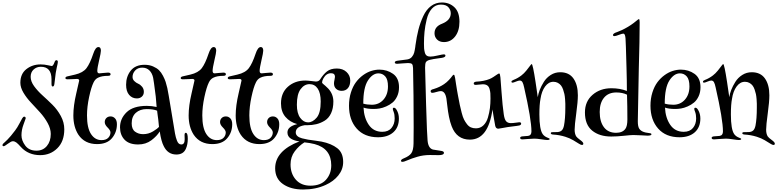

<svg xmlns="http://www.w3.org/2000/svg" viewBox="-35 -1145 6264 1547"><path d="M292 -626Q323 -626 350 -619.5Q377 -613 382 -613Q393 -613 404 -643Q410 -660 419 -660Q431 -660 431 -646Q431 -640 429 -630.5Q427 -621 422.5 -601.5Q418 -582 414 -557Q410 -530 407.5 -503Q405 -476 403 -467Q400 -448 390 -448Q380 -448 380 -468V-506Q380 -607 294 -607Q260 -607 236 -585Q212 -563 212 -526Q212 -489 240 -450.5Q268 -412 308 -376Q348 -340 387.5 -301Q427 -262 455 -210.5Q483 -159 483 -103Q483 -6 427 49.5Q371 105 289 105Q193 105 133 39Q110 13 96.5 3Q83 -7 68 -7Q55 -7 28.5 13Q2 33 -5 33Q-15 33 -15 24Q-15 18 -8 11L4 0Q15 -10 25.5 -20.5Q36 -31 53.5 -51.5Q71 -72 87 -94Q105 -118 120.5 -148Q136 -178 144 -191.5Q152 -205 160 -205Q172 -205 172 -191Q172 -188 155 -143.5Q138 -99 138 -55Q138 -13 168.5 28Q199 69 259 69Q311 69 342.5 31.5Q374 -6 374 -66Q374 -108 349 -153.5Q324 -199 288 -239Q252 -279 215.5 -317.5Q179 -356 154 -398Q129 -440 129 -478Q129 -550 177.5 -588Q226 -626 292 -626Z M505 -529Q513 -531 570 -544Q634 -559 662 -596Q690 -633 716 -711Q734 -766 758 -766Q778 -766 778 -736Q778 -720 763.5 -658.5Q749 -597 749 -574Q749 -554 765 -554Q772 -554 797 -557Q822 -560 835 -560Q856 -560 856 -547Q856 -534 836 -534Q785 -534 755 -519Q732 -508 719 -481Q700 -443 683 -363.5Q666 -284 666 -215Q666 -115 698 -65.5Q730 -16 783 -16Q819 -16 837 -34.5Q855 -53 855 -78Q855 -95 832 -117.5Q809 -140 809 -161Q809 -181 822 -194Q835 -207 856 -207Q877 -207 892 -191Q907 -175 907 -144Q907 -79 867 -31.5Q827 16 747 16Q648 16 597 -59Q556 -122 556 -215Q556 -293 579.5 -392.5Q603 -492 603 -496Q603 -509 585 -509Q580 -509 552.5 -507.5Q525 -506 510 -506Q492 -506 492 -516Q492 -525 505 -529Z M1068 -352Q1030 -352 1005.5 -380.5Q981 -409 981 -462Q981 -529 1018.5 -576Q1056 -623 1130 -623Q1168 -623 1198 -610Q1228 -597 1246 -579.5Q1264 -562 1278.5 -534Q1293 -506 1299.5 -485.5Q1306 -465 1313 -436Q1320 -405 1346 -245Q1372 -85 1375 -70Q1379 -50 1382 -38.5Q1385 -27 1391 -11.5Q1397 4 1405.5 11.5Q1414 19 1426 19Q1453 19 1453 -22Q1453 -28 1452.5 -40.5Q1452 -53 1452 -57Q1452 -75 1462 -75Q1478 -75 1478 -27Q1478 19 1463 53Q1443 100 1386 100Q1317 100 1284 32Q1264 -6 1252 -86Q1230 -49 1185 -15Q1140 19 1078 19Q1005 19 968.5 -19.5Q932 -58 932 -119Q932 -189 985 -240.5Q1038 -292 1148 -292Q1187 -292 1227 -283Q1223 -339 1220 -367Q1203 -501 1199 -518Q1191 -556 1168.5 -578Q1146 -600 1111 -600Q1075 -600 1054 -577Q1033 -554 1033 -525Q1033 -506 1047 -492Q1061 -478 1078.5 -470.5Q1096 -463 1110 -446Q1124 -429 1124 -405Q1124 -381 1108 -366.5Q1092 -352 1068 -352ZM1231 -253Q1202 -266 1147 -266Q1093 -266 1059.5 -236Q1026 -206 1026 -151Q1026 -104 1053.5 -84Q1081 -64 1118 -64Q1161 -64 1197.5 -86Q1234 -108 1246 -123L1240 -183Q1238 -196 1236 -212Q1234 -228 1232.5 -239Q1231 -250 1231 -253Z M1434 -529Q1442 -531 1499 -544Q1563 -559 1591 -596Q1619 -633 1645 -711Q1663 -766 1687 -766Q1707 -766 1707 -736Q1707 -720 1692.5 -658.5Q1678 -597 1678 -574Q1678 -554 1694 -554Q1701 -554 1726 -557Q1751 -560 1764 -560Q1785 -560 1785 -547Q1785 -534 1765 -534Q1714 -534 1684 -519Q1661 -508 1648 -481Q1629 -443 1612 -363.5Q1595 -284 1595 -215Q1595 -115 1627 -65.5Q1659 -16 1712 -16Q1748 -16 1766 -34.5Q1784 -53 1784 -78Q1784 -95 1761 -117.5Q1738 -140 1738 -161Q1738 -181 1751 -194Q1764 -207 1785 -207Q1806 -207 1821 -191Q1836 -175 1836 -144Q1836 -79 1796 -31.5Q1756 16 1676 16Q1577 16 1526 -59Q1485 -122 1485 -215Q1485 -293 1508.5 -392.5Q1532 -492 1532 -496Q1532 -509 1514 -509Q1509 -509 1481.5 -507.5Q1454 -506 1439 -506Q1421 -506 1421 -516Q1421 -525 1434 -529Z M1813 -529Q1821 -531 1878 -544Q1942 -559 1970 -596Q1998 -633 2024 -711Q2042 -766 2066 -766Q2086 -766 2086 -736Q2086 -720 2071.5 -658.5Q2057 -597 2057 -574Q2057 -554 2073 -554Q2080 -554 2105 -557Q2130 -560 2143 -560Q2164 -560 2164 -547Q2164 -534 2144 -534Q2093 -534 2063 -519Q2040 -508 2027 -481Q2008 -443 1991 -363.5Q1974 -284 1974 -215Q1974 -115 2006 -65.5Q2038 -16 2091 -16Q2127 -16 2145 -34.5Q2163 -53 2163 -78Q2163 -95 2140 -117.5Q2117 -140 2117 -161Q2117 -181 2130 -194Q2143 -207 2164 -207Q2185 -207 2200 -191Q2215 -175 2215 -144Q2215 -79 2175 -31.5Q2135 16 2055 16Q1956 16 1905 -59Q1864 -122 1864 -215Q1864 -293 1887.5 -392.5Q1911 -492 1911 -496Q1911 -509 1893 -509Q1888 -509 1860.5 -507.5Q1833 -506 1818 -506Q1800 -506 1800 -516Q1800 -525 1813 -529Z M2679 -593Q2727 -593 2757 -565Q2787 -537 2787 -496Q2787 -457 2768.5 -435Q2750 -413 2718 -413Q2691 -413 2673.5 -429Q2656 -445 2656 -473Q2656 -484 2660 -501.5Q2664 -519 2664 -526Q2664 -555 2632 -555Q2594 -555 2571 -514Q2560 -494 2560 -481Q2560 -476 2567 -470Q2574 -464 2587 -453Q2600 -442 2610 -431Q2651 -386 2651 -327Q2651 -272 2632.5 -232.5Q2614 -193 2581.5 -173Q2549 -153 2514 -144.5Q2479 -136 2438 -136H2419Q2348 -124 2348 -78Q2348 -61 2361 -49Q2374 -37 2398.5 -30.5Q2423 -24 2446.5 -20Q2470 -16 2504 -12Q2538 -8 2556 -4Q2635 12 2682.5 49Q2730 86 2730 160Q2730 220 2691 268.5Q2652 317 2589 345Q2509 382 2407 382Q2308 382 2245 338Q2182 294 2182 211Q2182 70 2378 -6Q2338 -10 2309.5 -27.5Q2281 -45 2281 -78Q2281 -126 2360 -145Q2301 -161 2265 -203Q2229 -245 2229 -312Q2229 -397 2285 -446.5Q2341 -496 2425 -496Q2444 -496 2474 -492Q2504 -488 2510 -488Q2534 -488 2545 -506Q2570 -546 2599.5 -569.5Q2629 -593 2679 -593ZM2357 -301Q2357 -232 2384 -195.5Q2411 -159 2447 -159Q2484 -159 2516.5 -197Q2549 -235 2549 -327Q2549 -395 2525 -431Q2501 -467 2459 -467Q2417 -467 2387 -426.5Q2357 -386 2357 -301ZM2306 180Q2306 254 2348.5 302.5Q2391 351 2466 351Q2549 351 2591.5 303.5Q2634 256 2634 187Q2634 52 2500 16Q2460 6 2418 2Q2374 29 2340 74Q2306 119 2306 180Z M3161 -259Q3179 -229 3179 -190Q3179 -119 3134 -79Q3089 -39 3011 -39Q2901 -39 2839 -109Q2777 -179 2777 -293Q2777 -351 2792.5 -400Q2808 -449 2833 -482.5Q2858 -516 2890.5 -539.5Q2923 -563 2956.5 -573.5Q2990 -584 3022 -584Q3084 -584 3132 -550Q3180 -516 3180 -442Q3180 -401 3165 -369Q3150 -337 3127.5 -318.5Q3105 -300 3076.5 -287.5Q3048 -275 3023.5 -271Q2999 -267 2976 -267Q2925 -267 2894 -278Q2898 -195 2936.5 -139Q2975 -83 3045 -83Q3094 -83 3119.5 -114Q3145 -145 3145 -191Q3145 -222 3137 -243Q3130 -260 3130 -267Q3130 -277 3139 -277Q3151 -277 3161 -259ZM2892 -310Q2923 -301 2961 -301Q3018 -301 3054.5 -342Q3091 -383 3091 -449Q3091 -505 3069 -529.5Q3047 -554 3014 -554Q2967 -554 2929.5 -496.5Q2892 -439 2892 -310Z M3526 -1125Q3586 -1125 3626.5 -1086.5Q3667 -1048 3667 -970Q3667 -896 3632 -851Q3597 -806 3542 -806Q3507 -806 3486.5 -826.5Q3466 -847 3466 -877Q3466 -931 3527 -954Q3597 -982 3597 -1038Q3597 -1064 3578.5 -1086Q3560 -1108 3517 -1108Q3474 -1108 3445 -1075.5Q3416 -1043 3403 -989Q3390 -935 3385.5 -889Q3381 -843 3381 -794Q3381 -768 3382 -755Q3383 -742 3387.5 -723.5Q3392 -705 3403 -697Q3414 -689 3432 -689Q3454 -689 3492.5 -698Q3531 -707 3540 -707Q3554 -707 3554 -697Q3554 -684 3526 -679Q3523 -678 3490.5 -674Q3458 -670 3429 -663Q3407 -658 3397 -645Q3390 -633 3390 -600Q3390 -569 3398 -306.5Q3406 -44 3410 -14Q3415 49 3453 60Q3460 62 3515 70Q3542 73 3542 86Q3542 105 3500 105Q3494 105 3469.5 104.5Q3445 104 3429 104Q3376 104 3328.5 118Q3281 132 3250.5 145.5Q3220 159 3207 159Q3196 159 3196 150Q3196 140 3218 131Q3263 113 3279.5 89Q3296 65 3297 11Q3298 -5 3298 -120Q3298 -390 3293 -597Q3292 -622 3284 -629.5Q3276 -637 3253 -637Q3238 -637 3205 -634Q3172 -631 3165 -631Q3146 -631 3146 -642Q3146 -653 3169 -656Q3240 -665 3246 -666Q3270 -670 3283.5 -686Q3297 -702 3302 -720.5Q3307 -739 3311 -767Q3312 -774 3312 -777Q3322 -850 3336.5 -906.5Q3351 -963 3375.5 -1015.5Q3400 -1068 3438 -1096.5Q3476 -1125 3526 -1125Z M3621 -543Q3628 -543 3632 -516Q3635 -496 3639.5 -467Q3644 -438 3647.5 -417.5Q3651 -397 3654 -381Q3663 -331 3669.5 -301Q3676 -271 3685 -236Q3694 -201 3704 -181.5Q3714 -162 3728 -144Q3742 -126 3759.5 -118.5Q3777 -111 3800 -111Q3835 -111 3860 -135Q3885 -159 3896.5 -198.5Q3908 -238 3912.5 -274.5Q3917 -311 3917 -351Q3917 -379 3916 -393.5Q3915 -408 3909.5 -428Q3904 -448 3890.5 -457Q3877 -466 3855 -466Q3845 -466 3826 -463.5Q3807 -461 3798 -461Q3782 -461 3782 -473Q3782 -484 3801 -487Q3864 -490 3909 -508Q3924 -514 3941.5 -525.5Q3959 -537 3970.5 -545Q3982 -553 3987 -553Q3994 -553 3997 -521Q3998 -514 4006 -402.5Q4014 -291 4024 -224Q4030 -182 4043.5 -167.5Q4057 -153 4081 -153Q4098 -153 4121.5 -156.5Q4145 -160 4149 -160Q4164 -160 4164 -149Q4164 -138 4149 -134Q4141 -132 4128 -130.5Q4115 -129 4093 -126Q4071 -123 4055 -121Q4039 -119 4013 -113.5Q3987 -108 3980 -108Q3960 -108 3955 -132Q3950 -154 3942.5 -203Q3935 -252 3933 -263Q3899 -20 3751 -20Q3645 -20 3604 -128Q3591 -162 3582.5 -204.5Q3574 -247 3569 -293.5Q3564 -340 3562 -350Q3552 -411 3516 -411Q3505 -411 3481.5 -404Q3458 -397 3449 -397Q3435 -397 3435 -410Q3435 -412 3435.5 -414Q3436 -416 3437 -417.5Q3438 -419 3440 -420Q3442 -421 3443 -422Q3444 -423 3447 -424Q3450 -425 3451.5 -425.5Q3453 -426 3457 -427Q3461 -428 3463 -429Q3506 -442 3543 -467Q3565 -482 3582.5 -501Q3600 -520 3608 -531.5Q3616 -543 3621 -543Z M4249 -629Q4258 -629 4280 -485L4298 -362Q4302 -390 4314 -421Q4326 -452 4347 -485.5Q4368 -519 4402.5 -541Q4437 -563 4479 -563Q4550 -563 4585.5 -512.5Q4621 -462 4621 -377Q4621 -326 4608 -231Q4595 -136 4595 -100Q4595 -68 4607 -47Q4615 -35 4640 -17Q4665 1 4665 12Q4665 23 4654 23Q4645 23 4629 12.5Q4613 2 4584 -15Q4555 -32 4520 -43Q4472 -58 4420 -61Q4403 -63 4403 -71Q4403 -80 4414 -80Q4441 -80 4458 -81Q4479 -83 4491 -94Q4503 -105 4509 -132Q4520 -187 4520 -277Q4520 -297 4520 -309.5Q4520 -322 4518 -346.5Q4516 -371 4512.5 -387.5Q4509 -404 4502 -424Q4495 -444 4485 -456.5Q4475 -469 4459.5 -477.5Q4444 -486 4424 -486Q4385 -486 4357 -448Q4329 -410 4320 -349Q4311 -304 4311 -223Q4311 -102 4338 -64Q4351 -46 4376 -36Q4394 -30 4394 -25Q4394 -17 4374 -17Q4362 -17 4326.5 -22.5Q4291 -28 4271 -28Q4251 -28 4216 -25Q4181 -22 4175 -22Q4156 -22 4156 -34Q4156 -43 4171 -46Q4204 -48 4220 -50Q4247 -54 4247 -86Q4247 -182 4188 -441Q4182 -470 4174.5 -483Q4167 -496 4153 -496Q4142 -496 4122 -487.5Q4102 -479 4095 -479Q4086 -479 4086 -487Q4086 -495 4102 -501Q4136 -514 4166 -537Q4187 -553 4206 -576.5Q4225 -600 4235.5 -614.5Q4246 -629 4249 -629Z M5113 -991Q5119 -991 5119 -965Q5119 -826 5112 -591Q5104 -213 5104 -168Q5104 -125 5116 -107.5Q5128 -90 5151 -82Q5164 -77 5181 -75Q5198 -73 5206 -71Q5214 -69 5214 -63Q5214 -52 5181 -52Q5174 -52 5135.5 -54.5Q5097 -57 5068 -57Q5047 -57 4991.5 -51Q4936 -45 4890 -45Q4795 -45 4736.5 -92.5Q4678 -140 4678 -239Q4678 -328 4739.5 -381Q4801 -434 4891 -434Q4961 -434 5016 -412Q5016 -495 5013 -597Q5010 -699 5008 -767L5005 -835Q5002 -869 4992 -873Q4990 -874 4987 -874Q4977 -874 4951.5 -864Q4926 -854 4916 -854Q4904 -854 4904 -863Q4904 -872 4922 -881Q4926 -883 4940.5 -888Q4955 -893 4976.5 -903Q4998 -913 5025 -929Q5050 -944 5071 -960Q5092 -976 5100.5 -983.5Q5109 -991 5113 -991ZM5020 -183Q5020 -289 5017 -382Q4981 -400 4931 -400Q4867 -400 4832 -358Q4797 -316 4797 -243Q4797 -165 4831 -120Q4865 -75 4929 -75Q4981 -75 5004 -107Q5020 -129 5020 -183Z M5590 -259Q5608 -229 5608 -190Q5608 -119 5563 -79Q5518 -39 5440 -39Q5330 -39 5268 -109Q5206 -179 5206 -293Q5206 -351 5221.5 -400Q5237 -449 5262 -482.5Q5287 -516 5319.5 -539.5Q5352 -563 5385.5 -573.5Q5419 -584 5451 -584Q5513 -584 5561 -550Q5609 -516 5609 -442Q5609 -401 5594 -369Q5579 -337 5556.5 -318.5Q5534 -300 5505.5 -287.5Q5477 -275 5452.5 -271Q5428 -267 5405 -267Q5354 -267 5323 -278Q5327 -195 5365.5 -139Q5404 -83 5474 -83Q5523 -83 5548.5 -114Q5574 -145 5574 -191Q5574 -222 5566 -243Q5559 -260 5559 -267Q5559 -277 5568 -277Q5580 -277 5590 -259ZM5321 -310Q5352 -301 5390 -301Q5447 -301 5483.5 -342Q5520 -383 5520 -449Q5520 -505 5498 -529.5Q5476 -554 5443 -554Q5396 -554 5358.5 -496.5Q5321 -439 5321 -310Z M5792 -629Q5801 -629 5823 -485L5841 -362Q5845 -390 5857 -421Q5869 -452 5890 -485.5Q5911 -519 5945.5 -541Q5980 -563 6022 -563Q6093 -563 6128.5 -512.5Q6164 -462 6164 -377Q6164 -326 6151 -231Q6138 -136 6138 -100Q6138 -68 6150 -47Q6158 -35 6183 -17Q6208 1 6208 12Q6208 23 6197 23Q6188 23 6172 12.5Q6156 2 6127 -15Q6098 -32 6063 -43Q6015 -58 5963 -61Q5946 -63 5946 -71Q5946 -80 5957 -80Q5984 -80 6001 -81Q6022 -83 6034 -94Q6046 -105 6052 -132Q6063 -187 6063 -277Q6063 -297 6063 -309.5Q6063 -322 6061 -346.5Q6059 -371 6055.5 -387.5Q6052 -404 6045 -424Q6038 -444 6028 -456.5Q6018 -469 6002.5 -477.5Q5987 -486 5967 -486Q5928 -486 5900 -448Q5872 -410 5863 -349Q5854 -304 5854 -223Q5854 -102 5881 -64Q5894 -46 5919 -36Q5937 -30 5937 -25Q5937 -17 5917 -17Q5905 -17 5869.5 -22.5Q5834 -28 5814 -28Q5794 -28 5759 -25Q5724 -22 5718 -22Q5699 -22 5699 -34Q5699 -43 5714 -46Q5747 -48 5763 -50Q5790 -54 5790 -86Q5790 -182 5731 -441Q5725 -470 5717.5 -483Q5710 -496 5696 -496Q5685 -496 5665 -487.5Q5645 -479 5638 -479Q5629 -479 5629 -487Q5629 -495 5645 -501Q5679 -514 5709 -537Q5730 -553 5749 -576.5Q5768 -600 5778.5 -614.5Q5789 -629 5792 -629Z"/></svg>

Font: Henny Penny
Style: Regular
Weight: 400
Designer: Olga Umpeleva
Foundry: Brownfox
Version: Version 1.001